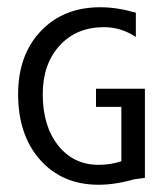

<svg xmlns="http://www.w3.org/2000/svg" viewBox="-20 -505 462 530"><path d="M245 -260H380V-14L350 -10Q298 5 252 5Q152 5 91 -63.5Q30 -132 30 -245Q30 -353 92.5 -419Q155 -485 257 -485Q303 -485 355 -470V-403Q314 -430 267 -430Q191 -430 144.5 -379Q98 -328 98 -245Q98 -157 140.5 -103.5Q183 -50 252 -50Q286 -50 315 -60V-210H245Z"/></svg>

Font: Glametrix
Style: Regular
Weight: 500
Designer: gluk
Foundry: gluk
Version: Version 0.40